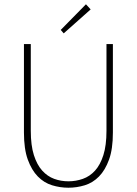

<svg xmlns="http://www.w3.org/2000/svg" viewBox="-20 -866 640 898"><path d="M300 12Q261 12 223.5 0.5Q186 -11 157 -40.5Q128 -70 110 -119.5Q92 -169 92 -246V-660H124V-254Q124 -186 138.5 -140.5Q153 -95 177.5 -68Q202 -41 233.5 -29.5Q265 -18 300 -18Q335 -18 367.5 -29.5Q400 -41 424.5 -68Q449 -95 463.5 -140.5Q478 -186 478 -254V-660H508V-246Q508 -169 490 -119.5Q472 -70 443 -40.5Q414 -11 376.5 0.5Q339 12 300 12ZM278 -710 264 -726 382 -846 404 -822Z"/></svg>

Font: Source Code Pro ExtraLight
Style: Regular
Weight: 200
Monospace: yes
Designer: Paul D. Hunt, Teo Tuominen
Foundry: Adobe Systems Incorporated
Version: Version 2.030;PS 1.000;hotconv 16.6.51;makeotf.lib2.5.65220